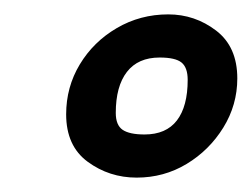

<svg xmlns="http://www.w3.org/2000/svg" viewBox="-20 -599 350 267"><path d="M170 -352Q132 -352 102 -374Q72 -396 72 -440Q72 -478 91 -509.5Q110 -541 142.5 -560Q175 -579 214 -579Q251 -579 280.5 -556.5Q310 -534 310 -490Q310 -453 290.5 -421.5Q271 -390 239.5 -371Q208 -352 170 -352ZM181 -412Q211 -412 226 -431.5Q241 -451 241 -488Q241 -505 232.5 -512Q224 -519 202 -519Q172 -519 156.5 -499Q141 -479 141 -442Q141 -425 150.5 -418.5Q160 -412 181 -412Z"/></svg>

Font: Texturina 12pt ExtraBold
Style: Italic
Weight: 800
Italic angle: -11°
Designer: Guillermo Torres Carreño
Foundry: Omnibus-Type
Version: Version 1.002